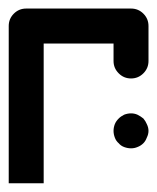

<svg xmlns="http://www.w3.org/2000/svg" viewBox="-20 -420 360 440"><path d="M320.3 -280.3Q320.3 -263.7 308.6 -252Q296.9 -240.2 280.3 -240.2Q263.7 -240.2 252 -252Q240.2 -263.7 240.2 -280.3Q240.2 -293 240.2 -320.3Q186.5 -320.3 80.1 -320.3Q80.1 -212.9 80.1 0Q53.7 0 0 0Q0 -120.1 0 -360.4Q0 -377 11.7 -388.7Q23.4 -400.4 40 -400.4Q120.1 -400.4 280.3 -400.4Q296.9 -400.4 308.6 -388.7Q320.3 -377 320.3 -360.4Q320.3 -339.8 320.3 -320.3Q320.3 -299.8 320.3 -280.3ZM308.6 -91.8Q302.7 -85.9 294.9 -83Q288.1 -80.1 280.3 -80.1Q272.5 -80.1 264.6 -83Q256.8 -85.9 252 -91.8Q246.1 -96.7 243.2 -104.5Q240.2 -112.3 240.2 -120.1Q240.2 -127.9 243.2 -135.7Q246.1 -142.6 252 -148.4Q256.8 -153.3 264.6 -157.2Q272.5 -160.2 280.3 -160.2Q288.1 -160.2 294.9 -157.2Q302.7 -153.3 308.6 -148.4Q313.5 -142.6 316.4 -135.7Q320.3 -127.9 320.3 -120.1Q320.3 -112.3 316.4 -104.5Q313.5 -96.7 308.6 -91.8Z"/></svg>

Font: Stray Robotalk
Style: Regular
Weight: 400
Designer: Faina Iasen
Version: Version 1.0